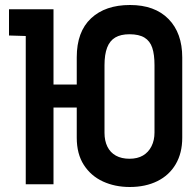

<svg xmlns="http://www.w3.org/2000/svg" viewBox="-20 -737 784 768"><path d="M337 -399H119V-307H337ZM287 -508V-186Q287 -121 315.5 -77Q344 -33 392 -11Q440 11 499 11Q562 11 609.5 -12.5Q657 -36 683 -80.5Q709 -125 709 -186V-507Q709 -605 654 -661Q599 -717 500 -717Q401 -717 344 -663.5Q287 -610 287 -508ZM398 -206V-476Q398 -519 408.5 -546.5Q419 -574 441 -587Q463 -600 498 -600Q536 -600 558 -586.5Q580 -573 589 -546Q598 -519 598 -476V-207Q598 -176 586 -152Q574 -128 552 -115Q530 -102 498 -102Q466 -102 443.5 -114.5Q421 -127 409.5 -150.5Q398 -174 398 -206ZM16 -595 83 -593V0H194V-700H16Z"/></svg>

Font: Advent Pro
Style: Bold
Weight: 700
Designer: VivaRado, Andreas Kalpakidis
Foundry: VivaRado, Andreas Kalpakidis
Version: Version 3.000